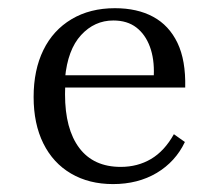

<svg xmlns="http://www.w3.org/2000/svg" viewBox="-20 -447 547 478"><path d="M261.3 11.3Q201.6 11.3 156.9 -14.9Q112.1 -41.1 87.9 -89.9Q63.7 -138.7 63.7 -205.6Q63.7 -272.6 87.9 -322.2Q112.1 -371.8 158.1 -399.2Q204 -426.6 266.1 -426.6Q321.8 -426.6 361.3 -405.2Q400.8 -383.9 421.8 -340.3Q442.7 -296.8 441.1 -229H110.5L109.7 -259.7H362.9Q364.5 -300 353.2 -330.6Q341.9 -361.3 319.4 -378.6Q296.8 -396 262.1 -396Q215.3 -396 181.9 -359.7Q148.4 -323.4 141.9 -252.4L143.5 -250Q142.7 -241.9 142.3 -232.3Q141.9 -222.6 141.9 -212.1Q141.9 -125.8 177.4 -78.6Q212.9 -31.5 280.6 -31.5Q322.6 -31.5 356 -51.2Q389.5 -71 412.9 -112.9L440.3 -93.5Q416.9 -44.4 370.2 -16.5Q323.4 11.3 261.3 11.3Z"/></svg>

Font: Playfair 12pt Light
Style: Regular
Weight: 300
Designer: Claus Eggers Sørensen
Foundry: Claus Eggers Sørensen
Version: Version 2.000;gftools[0.9.28]